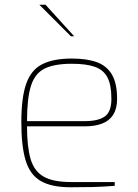

<svg xmlns="http://www.w3.org/2000/svg" viewBox="-20 -784 584 810"><path d="M278 6Q198 6 152.5 -20Q107 -46 88.5 -106Q70 -166 70 -268Q70 -372 90.5 -430.5Q111 -489 158 -513Q205 -537 283 -537Q347 -537 389 -521.5Q431 -506 452.5 -469Q474 -432 474 -367Q474 -326 457.5 -300Q441 -274 410.5 -262.5Q380 -251 338 -251H94Q94 -165 109 -113.5Q124 -62 164 -39Q204 -16 280 -16H464V0Q413 4 371.5 5Q330 6 278 6ZM94 -273H338Q395 -273 422.5 -293Q450 -313 450 -367Q450 -425 433.5 -457Q417 -489 380.5 -502Q344 -515 283 -515Q209 -515 168 -494.5Q127 -474 110.5 -421.5Q94 -369 94 -273ZM279 -631 146 -764H172L293 -631Z"/></svg>

Font: Exo Thin Thin
Style: Regular
Weight: 250
Version: Version 2.000